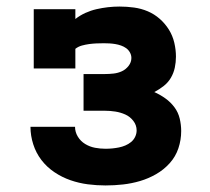

<svg xmlns="http://www.w3.org/2000/svg" viewBox="-20 -558 640 586"><path d="M302 8Q275 8 248 4.5Q221 1 195 -8Q169 -17 146 -32.5Q123 -48 106.5 -69.5Q90 -91 81.5 -117.5Q73 -144 73 -171H209Q209 -155 217.5 -141Q226 -127 240 -118.5Q254 -110 270 -107Q286 -104 302 -104Q313 -104 323 -105Q333 -106 343 -108Q353 -110 362.5 -114Q372 -118 380 -124.5Q388 -131 392.5 -140.5Q397 -150 397 -160Q397 -176 387 -189Q377 -202 362.5 -208.5Q348 -215 332 -217.5Q316 -220 300 -220H235V-332H300Q313 -332 326.5 -333.5Q340 -335 352 -340.5Q364 -346 372.5 -357Q381 -368 381 -381Q381 -390 376.5 -398Q372 -406 365 -411Q358 -416 349.5 -419Q341 -422 332 -423.5Q323 -425 314.5 -425.5Q306 -426 297 -426Q286 -426 274.5 -425.5Q263 -425 252 -423.5Q241 -422 230 -419Q219 -416 210 -409V-349H83V-530H210V-500Q224 -511 240.5 -518.5Q257 -526 274.5 -530Q292 -534 309.5 -536Q327 -538 345 -538Q367 -538 389 -535Q411 -532 431 -523.5Q451 -515 467.5 -500.5Q484 -486 495.5 -467.5Q507 -449 512 -427.5Q517 -406 517 -385Q517 -368 513.5 -351.5Q510 -335 501.5 -320.5Q493 -306 479.5 -295.5Q466 -285 451 -277Q469 -269 485 -257.5Q501 -246 512.5 -230.5Q524 -215 528.5 -196Q533 -177 533 -158Q533 -131 524.5 -105.5Q516 -80 498 -60Q480 -40 456.5 -26.5Q433 -13 407.5 -5.5Q382 2 355.5 5Q329 8 302 8Z"/></svg>

Font: Iosevka Slab Heavy Extended
Style: Regular
Weight: 900
Width: 7
Monospace: yes
Designer: Belleve Invis
Foundry: Belleve Invis
Version: Version 11.1.0; ttfautohint (v1.8.3)